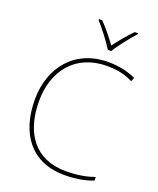

<svg xmlns="http://www.w3.org/2000/svg" viewBox="-171 -1144 956 1162"><g transform="rotate(20 307.0 -562.5)"><path d="M375 -885H397C421 -926 476 -995 513 -1036V-1042H492C455 -1005 414 -955 386 -917C358 -955 319 -1005 282 -1042H261V-1036C298 -995 351 -926 375 -885ZM405 -792C460 -792 516 -785 573 -755L583 -780C528 -805 470 -817 405 -817C191 -817 63 -661 63 -453C63 -232 174 -83 386 -83C465 -83 526 -97 570 -114V-137C522 -120 463 -108 386 -108C189 -108 90 -246 90 -453C90 -648 204 -792 405 -792Z"/></g></svg>

Font: Noto Sans Kannada UI Thin
Style: Regular
Weight: 100
Designer: Jelle Bosma - Monotype Design Team
Foundry: Monotype Imaging Inc.
Version: Version 2.005